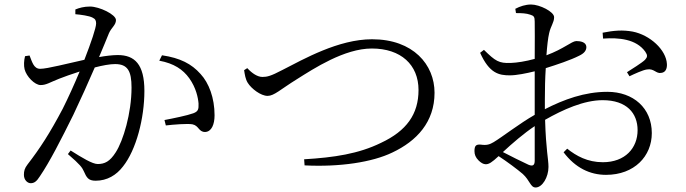

<svg xmlns="http://www.w3.org/2000/svg" viewBox="-20 -791 3040 851"><path d="M314 -728C338 -726 375 -721 390 -713C403 -707 406 -699 406 -687C406 -668 384 -603 354 -526C280 -510 190 -486 158 -486C129 -486 122 -518 111 -545L91 -542C86 -523 85 -500 89 -484C97 -452 134 -414 160 -414C185 -414 199 -425 242 -442C262 -450 296 -462 333 -474C309 -416 282 -357 258 -309C201 -201 157 -133 102 -62C89 -45 86 -33 86 -16C86 7 102 21 116 21C131 21 142 14 157 -10C200 -73 250 -171 305 -282C337 -349 371 -425 400 -492C434 -501 467 -507 490 -507C546 -507 563 -476 563 -403C563 -289 526 -167 493 -116C467 -75 444 -64 413 -64C390 -64 345 -91 293 -124L281 -108C337 -60 344 -48 351 -33C364 -4 371 10 404 10C455 10 496 -15 525 -53C584 -127 620 -267 620 -388C620 -506 577 -547 502 -547C479 -547 446 -543 419 -538C438 -582 453 -620 463 -644C474 -669 494 -680 494 -702C494 -727 420 -762 379 -762C352 -762 331 -756 314 -749ZM686 -522C751 -510 791 -483 819 -444C849 -402 858 -358 860 -332C861 -306 858 -297 837 -289C810 -279 746 -266 709 -259L715 -235C749 -239 812 -244 833 -240C862 -234 860 -206 889 -206C918 -207 931 -240 931 -280C931 -357 906 -423 869 -463C829 -508 779 -534 698 -546Z M1062 -480C1065 -460 1068 -440 1078 -424C1094 -398 1136 -366 1166 -366C1195 -366 1222 -394 1296 -440C1371 -487 1506 -576 1628 -576C1757 -576 1835 -504 1835 -392C1835 -285 1782 -211 1669 -158C1569 -109 1461 -93 1328 -85L1330 -58C1486 -50 1630 -72 1719 -115C1827 -166 1906 -250 1906 -380C1906 -504 1812 -617 1629 -617C1480 -617 1326 -529 1232 -481C1179 -453 1163 -450 1143 -450C1122 -450 1098 -465 1076 -489Z M2350 -79C2350 -60 2343 -52 2322 -61C2291 -75 2246 -98 2209 -117C2251 -156 2302 -200 2350 -232ZM2395 -350C2395 -396 2396 -444 2399 -489C2447 -504 2510 -525 2547 -544C2568 -554 2579 -566 2579 -583C2578 -605 2552 -609 2534 -609C2513 -608 2480 -575 2402 -546C2405 -588 2409 -623 2414 -644C2421 -676 2436 -691 2436 -715C2436 -739 2372 -771 2334 -771C2309 -771 2285 -763 2264 -752L2267 -733C2293 -733 2313 -732 2330 -726C2346 -721 2350 -717 2350 -695C2351 -671 2350 -604 2350 -530C2310 -519 2272 -513 2244 -512C2191 -510 2176 -520 2125 -570L2108 -557C2149 -466 2191 -457 2240 -457C2269 -457 2314 -466 2350 -475V-282C2283 -244 2205 -183 2168 -161C2151 -151 2138 -146 2111 -150C2089 -152 2083 -144 2083 -121C2083 -106 2088 -93 2101 -80C2111 -70 2122 -63 2133 -63C2147 -63 2160 -71 2190 -99C2227 -75 2275 -39 2297 -20C2329 9 2331 40 2354 40C2384 40 2411 -6 2411 -51C2411 -87 2400 -124 2396 -260C2475 -305 2568 -347 2651 -347C2758 -347 2806 -289 2806 -214C2806 -135 2751 -72 2652 -72C2584 -72 2534 -100 2494 -132L2478 -116C2530 -47 2595 -16 2666 -16C2792 -16 2869 -99 2869 -201C2869 -312 2787 -384 2672 -384C2571 -384 2479 -350 2395 -307ZM2653 -620C2723 -625 2800 -618 2840 -562C2851 -546 2850 -538 2839 -526C2825 -512 2779 -484 2759 -471L2770 -453C2791 -463 2830 -481 2847 -483C2879 -489 2888 -463 2911 -468C2930 -470 2937 -487 2936 -507C2933 -570 2861 -636 2784 -651C2740 -659 2701 -656 2651 -646Z"/></svg>

Font: Source Han Serif
Style: Regular
Weight: 400
Designer: Ryoko NISHIZUKA 西塚涼子 (kana & ideographs); Frank Grießhammer (Latin, Greek & Cyrillic); Wenlong ZHANG 张文龙 (bopomofo); San
Foundry: Adobe Systems Incorporated
Version: Version 1.001;PS 1.001;hotconv 16.6.54;makeotf.lib2.5.65590